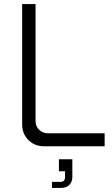

<svg xmlns="http://www.w3.org/2000/svg" viewBox="-20 -720 549 945"><path d="M197 0Q150 0 119.5 -31Q89 -62 89 -108V-700H155V-125Q155 -98 173 -81Q191 -64 217 -64H495V0ZM236 205V175H278Q300 175 300 151V123H270V64H336V150Q336 169 328 181.5Q320 194 307.5 199.5Q295 205 279 205Z"/></svg>

Font: SUSE Light
Style: Regular
Weight: 300
Designer: Rene Bieder
Foundry: SUSE
Version: Version 1.000